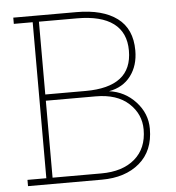

<svg xmlns="http://www.w3.org/2000/svg" viewBox="-51 -759 739 807"><g transform="rotate(-5 318.0 -355.5)"><path d="M301.3 -710.9Q411.6 -710.9 472.7 -665.5Q533.7 -620.1 533.7 -528.8Q533.7 -465.3 501 -421.9Q468.3 -378.4 408.7 -367.7Q475.1 -358.9 520.5 -309.6Q565.9 -260.3 565.9 -195.8Q565.9 -102.5 505.6 -51.3Q445.3 0 346.2 0H34.7V-26.4H114.3V-684.6H34.7V-710.9H114.3ZM140.6 -351.1V-26.4H346.2Q436 -26.4 487.8 -70.8Q539.6 -115.2 539.6 -194.8Q539.6 -260.3 490 -305.7Q440.4 -351.1 351.1 -351.1ZM140.6 -377.4H311Q408.2 -377.4 457.5 -415.3Q506.8 -453.1 506.8 -530.8Q506.8 -606.9 454.8 -645.8Q402.8 -684.6 301.3 -684.6H140.6Z"/></g></svg>

Font: TypoPRO Roboto Slab
Style: Thin
Weight: 250
Designer: Google
Version: Version 1.100263; 2013; ttfautohint (v0.94.20-1c74) -l 8 -r 